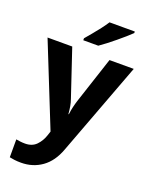

<svg xmlns="http://www.w3.org/2000/svg" viewBox="-181 -859 930 1191"><g transform="rotate(20 284.5 -263.0)"><path d="M0 -546H163L266 -239Q274 -217 278 -193.5Q282 -170 284 -144H287Q290 -170 295.5 -193.5Q301 -217 308 -239L409 -546H569L338 70Q307 155 247.5 197.5Q188 240 110 240Q85 240 66.5 237.5Q48 235 34 232V114Q45 116 60.5 118Q76 120 93 120Q140 120 167.5 91.5Q195 63 208 23L217 -4ZM496 -756Q482 -742 459 -722Q436 -702 409.5 -680Q383 -658 357.5 -638.5Q332 -619 313 -606H214V-619Q230 -638 251.5 -663.5Q273 -689 294 -716.5Q315 -744 329 -766H496Z"/></g></svg>

Font: Noto Sans Telugu
Style: Bold
Weight: 700
Designer: Jelle Bosma - Monotype Design Team
Foundry: Monotype Imaging Inc.
Version: Version 2.005; ttfautohint (v1.8.4.7-5d5b)